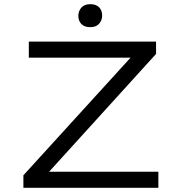

<svg xmlns="http://www.w3.org/2000/svg" viewBox="-20 -899 868 919"><path d="M92 0V-60L625 -645L648 -623H118V-700H727V-641L195 -55L170 -77H738V0ZM412 -769Q384 -769 369.5 -784Q355 -799 355 -824Q355 -846 369.5 -862.5Q384 -879 412 -879Q440 -879 454.5 -864Q469 -849 469 -824Q469 -802 454.5 -785.5Q440 -769 412 -769Z"/></svg>

Font: Lexend Tera Light
Style: Regular
Weight: 300
Designer: Bonnie Shaver-Troup, Thomas Jockin
Foundry: Lexend
Version: Version 1.007